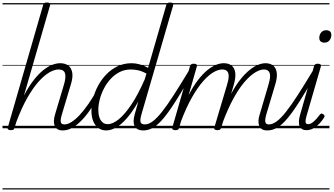

<svg xmlns="http://www.w3.org/2000/svg" viewBox="-20 -1023 2662 1531"><path d="M480 17Q455 17 439 7.5Q423 -2 416 -19.5Q409 -37 410 -61Q411 -85 420 -114L489 -345Q508 -407 498.5 -438Q489 -469 447 -469Q415 -469 375 -446.5Q335 -424 290 -374.5Q245 -325 199 -245Q153 -165 110 -50L96 -4Q93 6 87 10.5Q81 15 66 15Q54 15 46 10Q38 5 42 -6L324 -983Q327 -994 333.5 -998.5Q340 -1003 354 -1003Q370 -1003 376.5 -997.5Q383 -992 379 -980L171 -261Q208 -332 246.5 -381.5Q285 -431 322.5 -461.5Q360 -492 395 -505.5Q430 -519 460 -519Q498 -519 523.5 -501Q549 -483 556 -444Q563 -405 543 -343L475 -116Q461 -71 464.5 -51Q468 -31 494 -31Q504 -31 509 -23.5Q514 -16 513 -7Q512 2 503.5 9.5Q495 17 480 17ZM0 478H652V488H0ZM0 -20H652V0H0ZM0 -505H652V-500H0ZM0 -998H652V-988H0Z M482 17Q471 17 466 9.5Q461 2 462.5 -7Q464 -16 472 -23.5Q480 -31 495 -31Q520 -31 551.5 -51Q583 -71 617 -108Q651 -145 686 -195.5Q721 -246 754 -307Q759 -316 767.5 -315Q776 -314 782 -307.5Q788 -301 784 -292Q749 -224 712 -167Q675 -110 636.5 -69Q598 -28 559 -5.5Q520 17 482 17ZM652 478V488ZM652 -20V0ZM652 -505V-500ZM652 -998V-988Z M826 17Q791 17 764.5 -2Q738 -21 723.5 -56.5Q709 -92 709 -141Q709 -188 722.5 -239.5Q736 -291 763 -341Q790 -391 829 -431Q868 -471 918.5 -495Q969 -519 1030 -519Q1061 -519 1095.5 -509.5Q1130 -500 1161 -482L1306 -983Q1310 -994 1316.5 -998.5Q1323 -1003 1337 -1003Q1354 -1003 1359 -996Q1364 -989 1360 -978L1109 -115Q1096 -71 1100.5 -51Q1105 -31 1136 -31Q1144 -31 1147.5 -23.5Q1151 -16 1149.5 -7Q1148 2 1141.5 9.5Q1135 17 1124 17Q1095 17 1077.5 7.5Q1060 -2 1052.5 -19Q1045 -36 1045.5 -60Q1046 -84 1055 -114L1083 -214Q1038 -134 994 -83Q950 -32 908 -7.5Q866 17 826 17ZM839 -33Q879 -33 927 -72Q975 -111 1028 -190Q1081 -269 1133 -388L1148 -436Q1110 -457 1079.5 -463Q1049 -469 1022 -469Q975 -469 935 -449Q895 -429 863 -394.5Q831 -360 809 -317.5Q787 -275 775.5 -230.5Q764 -186 764 -146Q764 -113 772.5 -87.5Q781 -62 797.5 -47.5Q814 -33 839 -33ZM652 478H1293V488H652ZM652 -20H1293V0H652ZM652 -505H1293V-500H652ZM652 -998H1293V-988H652Z M1123 17Q1112 17 1107 9.5Q1102 2 1103.5 -7Q1105 -16 1113 -23.5Q1121 -31 1136 -31Q1164 -31 1196.5 -54.5Q1229 -78 1270.5 -130Q1312 -182 1367 -267.5Q1422 -353 1496 -476Q1501 -486 1510.5 -485Q1520 -484 1525.5 -477Q1531 -470 1526 -460Q1447 -321 1389 -229Q1331 -137 1286.5 -83Q1242 -29 1203 -6Q1164 17 1123 17ZM1293 478V488ZM1293 -20V0ZM1293 -505V-500ZM1293 -998V-988Z M2111 17Q2085 17 2069.5 7.5Q2054 -2 2047 -19.5Q2040 -37 2041 -61Q2042 -85 2052 -114L2120 -345Q2133 -387 2133.5 -414Q2134 -441 2122 -455Q2110 -469 2084 -469Q2054 -469 2015 -445.5Q1976 -422 1932 -372Q1888 -322 1843 -240.5Q1798 -159 1755 -44L1731 -43Q1767 -164 1812 -253.5Q1857 -343 1907 -402Q1957 -461 2005.5 -490Q2054 -519 2097 -519Q2134 -519 2158 -500Q2182 -481 2187 -442Q2192 -403 2173 -343L2105 -116Q2092 -71 2095.5 -51Q2099 -31 2124 -31Q2134 -31 2138.5 -23.5Q2143 -16 2141.5 -7Q2140 2 2132.5 9.5Q2125 17 2111 17ZM1378 15Q1366 15 1358.5 10Q1351 5 1354 -6L1495 -495Q1499 -506 1505 -510.5Q1511 -515 1524 -515Q1541 -515 1547 -509Q1553 -503 1549 -491L1484 -264Q1520 -334 1557.5 -383Q1595 -432 1631.5 -462Q1668 -492 1701.5 -505.5Q1735 -519 1764 -519Q1803 -519 1827 -500Q1851 -481 1856 -442Q1861 -403 1843 -343L1744 -4Q1740 6 1734 10.5Q1728 15 1713 15Q1701 15 1693 10Q1685 5 1689 -6L1790 -345Q1803 -387 1803.5 -414Q1804 -441 1791.5 -455Q1779 -469 1751 -469Q1720 -469 1681.5 -446.5Q1643 -424 1599.5 -375Q1556 -326 1511 -247Q1466 -168 1423 -55L1409 -4Q1406 6 1399.5 10.5Q1393 15 1378 15ZM1293 478H2282V488H1293ZM1293 -20H2282V0H1293ZM1293 -505H2282V-500H1293ZM1293 -998H2282V-988H1293Z M2112 17Q2101 17 2096 9.5Q2091 2 2092.5 -7Q2094 -16 2102 -23.5Q2110 -31 2125 -31Q2153 -31 2185.5 -54.5Q2218 -78 2259.5 -130Q2301 -182 2356 -267.5Q2411 -353 2485 -476Q2490 -486 2499.5 -485Q2509 -484 2514.5 -477Q2520 -470 2515 -460Q2436 -321 2378 -229Q2320 -137 2275.5 -83Q2231 -29 2192 -6Q2153 17 2112 17ZM2282 478V488ZM2282 -20V0ZM2282 -505V-500ZM2282 -998V-988Z M2424 15Q2383 15 2369 -17Q2355 -49 2375 -115L2484 -495Q2488 -506 2494 -510.5Q2500 -515 2513 -515Q2530 -515 2536 -509Q2542 -503 2538 -491L2425 -101Q2415 -67 2416.5 -50Q2418 -33 2436 -33Q2453 -33 2469.5 -44.5Q2486 -56 2501.5 -73.5Q2517 -91 2531 -109Q2537 -117 2543 -117.5Q2549 -118 2556 -113Q2567 -106 2568 -99.5Q2569 -93 2565 -87Q2550 -62 2528 -38.5Q2506 -15 2479.5 0Q2453 15 2424 15ZM2566 -683Q2548 -683 2537 -692.5Q2526 -702 2526 -721Q2526 -745 2540.5 -763.5Q2555 -782 2582 -782Q2600 -782 2611 -772.5Q2622 -763 2622 -744Q2622 -721 2608 -702Q2594 -683 2566 -683ZM2282 478H2607V488H2282ZM2282 -20H2607V0H2282ZM2282 -505H2607V-500H2282ZM2282 -998H2607V-988H2282Z"/></svg>

Font: Playwrite AU SA Guides
Style: Regular
Weight: 400
Designer: Veronika Burian, José Scaglione
Foundry: TypeTogether
Version: Version 1.003